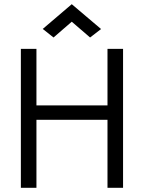

<svg xmlns="http://www.w3.org/2000/svg" viewBox="-20 -901 690 921"><path d="M80.1 -666.5H154.8V-395.5H495.6V-666.5H570.3V0H495.6V-326.2H154.8V0H80.1ZM324.2 -880.9 464.8 -761.7 412.1 -721.2 324.2 -796.9 236.8 -721.2 185.1 -762.2Z"/></svg>

Font: NMS Futura Pro Book
Style: Regular
Weight: 400
Designer: Blend3rman
Version: Version 0.1